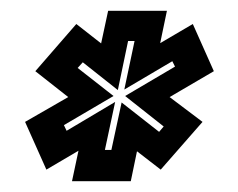

<svg xmlns="http://www.w3.org/2000/svg" viewBox="-20 -784 442 356"><path d="M113.5 -448 125.5 -504.5 66 -469.5 26.5 -558 106.5 -604 45.5 -652 121.5 -739.5 167.5 -703.5 180.5 -764H289.5L277 -704L337.5 -739.5L376.5 -652L294.5 -604L355.5 -558L278 -469.5L234 -503.5L222.5 -448ZM174.5 -506H186.5L205.5 -594L275 -539.5L283.5 -549.5L212 -606L304.5 -660.5L299.5 -670.5L210.5 -618L229.5 -708H217.5L198.5 -617L133.5 -668.5L124 -658L190.5 -606L98.5 -552L103.5 -541.5L193.5 -595Z"/></svg>

Font: Tourney Expanded Regular
Style: Bold Italic
Weight: 700
Width: 7
Italic angle: -12°
Designer: Tyler Finck
Foundry: Etcetera Type Co
Version: Version 1.010; ttfautohint (v1.8.3)